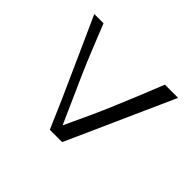

<svg xmlns="http://www.w3.org/2000/svg" viewBox="-103 -564 617 617"><g transform="rotate(-45 206.0 -255.5)"><path d="M24 -228V-284Q64 -301 122 -326.5Q180 -352 248 -383Q316 -414 388 -446V-404Q338 -384 298.5 -368Q259 -352 223.5 -336.5Q188 -321 149.5 -303.5Q111 -286 63 -265Q114 -241 151.5 -224Q189 -207 223.5 -192.5Q258 -178 296.5 -162Q335 -146 388 -125V-65Q317 -97 248.5 -127.5Q180 -158 122 -184Q64 -210 24 -228Z"/></g></svg>

Font: Ojuju ExtraLight
Style: Regular
Weight: 400
Version: Version 1.000